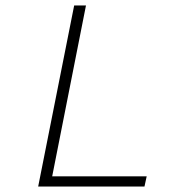

<svg xmlns="http://www.w3.org/2000/svg" viewBox="-20 -679 640 699"><path d="M119 0 250 -659H293L170 -37H514L506 0Z"/></svg>

Font: Source Code Pro Light
Style: Italic
Weight: 300
Italic angle: -11°
Monospace: yes
Designer: Paul D. Hunt, Teo Tuominen
Foundry: Adobe Systems Incorporated
Version: Version 1.050;PS 1.000;hotconv 16.6.51;makeotf.lib2.5.65220